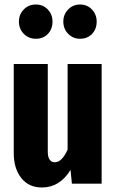

<svg xmlns="http://www.w3.org/2000/svg" viewBox="-20 -815 516 852"><path d="M431 0H299L293 -61Q245 17 166 17Q108 17 74.5 -25Q41 -67 41 -136V-531H192V-142Q192 -119 200 -107Q208 -95 223 -95Q255 -95 280 -151V-531H431ZM213 -719Q213 -686 192.5 -664.5Q172 -643 139 -643Q107 -643 85.5 -665Q64 -687 64 -719Q64 -751 85.5 -773Q107 -795 139 -795Q171 -795 192 -773Q213 -751 213 -719ZM409 -719Q409 -686 388.5 -664.5Q368 -643 335 -643Q304 -643 282.5 -665Q261 -687 261 -719Q261 -751 282.5 -773Q304 -795 335 -795Q367 -795 388 -773Q409 -751 409 -719Z"/></svg>

Font: Fira Sans Extra Condensed
Style: Bold
Weight: 700
Width: 1
Designer: Carrois Corporate & Edenspiekermann AG
Foundry: Carrois Corporate GbR & Edenspiekermann AG
Version: Version 4.203